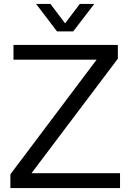

<svg xmlns="http://www.w3.org/2000/svg" viewBox="-20 -958 665 978"><path d="M32.9 -70.1 472 -653.9H48.7V-729H580.3V-659L140.3 -75.6H591.4V0H32.9ZM164 -937.9H237L311.7 -839L386.4 -937.9H460.1L353 -798.1H270.4Z"/></svg>

Font: Mona Sans VF XLt
Style: Regular
Weight: 200
Designer: Deni Anggara
Foundry: GitHub
Version: Version 2.000;Glyphs 3.2.3 (3260)